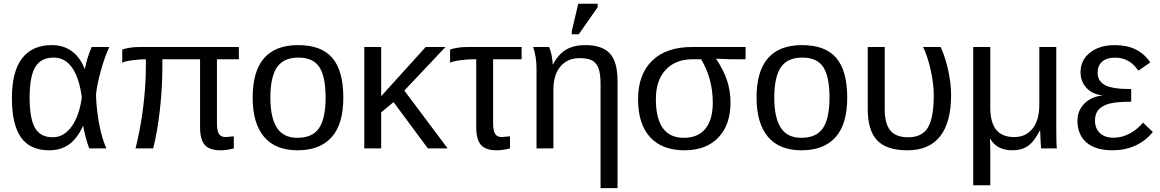

<svg xmlns="http://www.w3.org/2000/svg" viewBox="-20 -773 6043 1000"><path d="M411.6 -115.7Q380.9 -49.3 338.1 -19.8Q295.4 9.8 236.3 9.8Q136.2 9.8 89.1 -57.6Q42 -125 42 -261.7Q42 -400.4 95 -469.2Q147.9 -538.1 250 -538.1Q311.5 -538.1 355.2 -505.4Q398.9 -472.7 420.9 -413.6H421.9Q433.1 -471.7 457.5 -528.3H549.3Q524.9 -476.6 504.4 -401.6Q483.9 -326.7 480 -278.8Q482.4 -200.7 496.8 -125.5Q511.2 -50.3 534.2 0H444.8Q433.1 -29.8 424.6 -64.7Q416 -99.6 413.6 -115.7ZM134.3 -264.6Q134.3 -156.2 162.1 -107.2Q189.9 -58.1 254.4 -58.1Q313 -58.1 353.3 -114.5Q393.6 -170.9 406.2 -266.6Q392.1 -369.6 355 -421.4Q317.9 -473.1 259.8 -473.1Q193.4 -473.1 163.8 -424.1Q134.3 -375 134.3 -264.6Z M1127.9 9.8Q1071.8 9.8 1046.9 -17.8Q1022 -45.4 1022 -110.8V-464.4H825.7V-429.2Q825.7 -317.4 813 -202.9Q800.3 -88.4 777.8 0H686Q711.4 -100.6 725.6 -213.6Q739.7 -326.7 739.7 -425.3V-464.4Q707.5 -464.4 668.5 -459Q629.4 -453.6 616.7 -446.3V-514.2Q628.4 -520 654.5 -524.2Q680.7 -528.3 706.1 -528.3H1224.1V-464.4H1109.9V-129.9Q1109.9 -92.8 1120.1 -75.9Q1130.4 -59.1 1155.8 -59.1L1197.8 -63V0Q1160.2 9.8 1127.9 9.8Z M1768.1 -264.6Q1768.1 -126 1707 -58.1Q1646 9.8 1529.8 9.8Q1414.1 9.8 1355 -60.8Q1295.9 -131.3 1295.9 -264.6Q1295.9 -538.1 1532.7 -538.1Q1653.8 -538.1 1710.9 -471.4Q1768.1 -404.8 1768.1 -264.6ZM1675.8 -264.6Q1675.8 -374 1643.3 -423.6Q1610.8 -473.1 1534.2 -473.1Q1457 -473.1 1422.6 -422.6Q1388.2 -372.1 1388.2 -264.6Q1388.2 -160.2 1422.1 -107.7Q1456.1 -55.2 1528.8 -55.2Q1607.9 -55.2 1641.8 -106Q1675.8 -156.7 1675.8 -264.6Z M2208.5 0 2029.8 -241.2 1965.3 -188V0H1877.4V-528.3H1965.3V-272L2197.3 -528.3H2300.3L2085.9 -301.3L2311.5 0Z M2447.3 -464.4Q2415 -464.4 2376 -459Q2336.9 -453.6 2324.2 -446.3V-514.2Q2335.9 -520 2362.1 -524.2Q2388.2 -528.3 2413.6 -528.3H2696.8V-464.4H2548.3V-129.9Q2548.3 -92.8 2558.6 -75.9Q2568.8 -59.1 2594.2 -59.1L2636.2 -63V0Q2598.6 9.8 2566.4 9.8Q2510.3 9.8 2485.4 -17.8Q2460.4 -45.4 2460.4 -110.8V-464.4Z M3107.9 207V-335Q3107.9 -387.2 3097.7 -416Q3087.4 -444.8 3064.9 -457.5Q3042.5 -470.2 2999 -470.2Q2935.5 -470.2 2898.9 -426.8Q2862.3 -383.3 2862.3 -306.2V0H2774.4V-415.5Q2774.4 -475.6 2756.8 -528.3H2839.8Q2848.1 -509.3 2853.3 -483.6Q2858.4 -458 2858.4 -438H2859.9Q2890.1 -492.7 2929.9 -515.4Q2969.7 -538.1 3028.8 -538.1Q3115.7 -538.1 3156 -494.9Q3196.3 -451.7 3196.3 -352.1V207ZM2958 -594.7V-610.8L2991.7 -753.4H3092.8V-735.4L2994.6 -594.7Z M3784.7 -239.7Q3784.7 -122.1 3720.9 -56.2Q3657.2 9.8 3545.4 9.8Q3428.2 9.8 3365.7 -58.8Q3303.2 -127.4 3303.2 -255.9Q3303.2 -385.3 3376.5 -456.8Q3449.7 -528.3 3585.4 -528.3H3863.3V-464.4H3782.7L3710.4 -467.3V-465.3Q3750 -406.2 3767.3 -352.1Q3784.7 -297.9 3784.7 -239.7ZM3692.4 -238.3Q3692.4 -362.8 3631.8 -464.4H3588.4Q3498.5 -464.4 3447.3 -409.7Q3396 -355 3396 -256.8Q3396 -55.2 3541.5 -55.2Q3615.2 -55.2 3653.8 -102.3Q3692.4 -149.4 3692.4 -238.3Z M4392.6 -264.6Q4392.6 -126 4331.5 -58.1Q4270.5 9.8 4154.3 9.8Q4038.6 9.8 3979.5 -60.8Q3920.4 -131.3 3920.4 -264.6Q3920.4 -538.1 4157.2 -538.1Q4278.3 -538.1 4335.4 -471.4Q4392.6 -404.8 4392.6 -264.6ZM4300.3 -264.6Q4300.3 -374 4267.8 -423.6Q4235.4 -473.1 4158.7 -473.1Q4081.5 -473.1 4047.1 -422.6Q4012.7 -372.1 4012.7 -264.6Q4012.7 -160.2 4046.6 -107.7Q4080.6 -55.2 4153.3 -55.2Q4232.4 -55.2 4266.4 -106Q4300.3 -156.7 4300.3 -264.6Z M4933.6 -278.8Q4933.6 -135.7 4876.5 -63Q4819.3 9.8 4706.5 9.8Q4597.7 9.8 4548.6 -42Q4499.5 -93.8 4499.5 -204.6V-528.3H4587.9V-201.7Q4587.9 -130.4 4616.5 -94.2Q4645 -58.1 4710.4 -58.1Q4782.2 -58.1 4812.7 -108.6Q4843.3 -159.2 4843.3 -276.9Q4843.3 -339.4 4826.2 -413.1Q4809.1 -486.8 4787.6 -528.3H4879.4Q4905.3 -470.7 4919.4 -403.3Q4933.6 -335.9 4933.6 -278.8Z M5402.3 0Q5401.4 -5.9 5399.7 -39.8Q5397.9 -73.7 5397.5 -92.8H5395.5Q5366.2 -35.2 5333.7 -12.7Q5301.3 9.8 5252 9.8Q5211.9 9.8 5182.6 -5.9Q5153.3 -21.5 5137.7 -49.8H5135.7Q5137.7 -28.8 5137.7 9.8V191.9H5048.8V-528.3H5137.7V-213.9Q5137.7 -135.3 5168.5 -97.2Q5199.2 -59.1 5262.7 -59.1Q5323.2 -59.1 5358.2 -103.5Q5393.1 -147.9 5393.1 -227.1V-528.3H5481.4V-113.8Q5481.4 -20.5 5484.4 0Z M5780.3 -55.7Q5822.8 -55.7 5863.5 -77.4Q5904.3 -99.1 5933.1 -134.3L5984.4 -85.4Q5945.3 -38.1 5892.1 -14.2Q5838.9 9.8 5774.4 9.8Q5686 9.8 5638.9 -30.8Q5591.8 -71.3 5591.8 -144Q5591.8 -197.8 5628.2 -233.9Q5664.6 -270 5720.7 -275.4V-276.4Q5668.9 -282.2 5638.4 -315.4Q5607.9 -348.6 5607.9 -397Q5607.9 -460.4 5657.5 -499.3Q5707 -538.1 5787.6 -538.1Q5910.2 -538.1 5971.2 -447.8L5908.7 -404.8Q5863.8 -472.7 5788.1 -472.7Q5743.7 -472.7 5720.2 -451.9Q5696.8 -431.2 5696.8 -395Q5696.8 -350.6 5734.9 -329.8Q5772.9 -309.1 5871.6 -309.1V-243.2Q5796.9 -243.2 5759.8 -233.6Q5722.7 -224.1 5702.9 -203.1Q5683.1 -182.1 5683.1 -145.5Q5683.1 -103 5709.2 -79.3Q5735.4 -55.7 5780.3 -55.7Z"/></svg>

Font: Arial
Style: Regular
Weight: 400
Designer: Steve Matteson
Foundry: Ascender Corporation
Version: Version 2.00.3